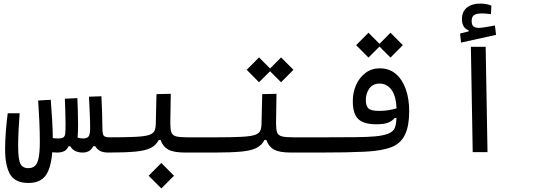

<svg xmlns="http://www.w3.org/2000/svg" viewBox="-20 -843 2970 1064"><path d="M137.2 170.9Q64.9 170.9 36.6 124Q8.3 77.1 8.3 -15.6Q8.3 -62 12.5 -116.5Q16.6 -170.9 22.9 -215.3H88.9Q85.4 -169.4 83 -123Q80.6 -76.7 80.6 -34.2Q80.6 39.6 93 64.2Q105.5 88.9 137.2 88.9Q159.7 88.9 173.6 76.4Q187.5 64 194.1 32.2Q200.7 0.5 200.7 -58.6Q200.7 -113.8 198 -170.7Q195.3 -227.5 191.4 -286.1L261.2 -290Q265.1 -241.2 268.8 -181.4Q272.5 -121.6 272.5 -78.1V-77.6Q286.1 -75.7 302.2 -75.7Q322.8 -75.7 331.5 -82Q340.3 -88.4 341.8 -104Q343.3 -124 343.3 -156.2Q343.3 -188 342 -224.6Q340.8 -261.2 339.4 -295.9L408.7 -299.3Q410.2 -265.1 411.4 -225.1Q412.6 -185.1 412.6 -147.9Q412.6 -110.8 410.2 -85.4Q410.2 -83 409.7 -80.6Q423.3 -75.7 441.4 -75.7Q462.9 -75.7 471.2 -87.2Q479.5 -98.6 479.5 -132.8Q479.5 -170.4 477.5 -213.1Q475.6 -255.9 473.1 -307.1L542 -309.6Q544.4 -259.3 545.9 -216.8Q547.4 -174.3 547.4 -136.2Q547.4 -102.1 554.2 -92Q561 -82 585.9 -82Q604.5 -82 612.5 -71.8Q620.6 -61.5 620.6 -45.4Q620.6 -17.1 609.1 -7.3Q597.7 2.4 580.1 2.4Q551.3 2.4 534.2 -6.8Q517.1 -16.1 507.8 -32.7H496.6Q487.3 -13.7 472.2 -5.6Q457 2.4 438.5 2.4Q417.5 2.4 399.7 -4.9Q381.8 -12.2 369.6 -32.2H359.4Q351.6 -13.2 335.7 -5.4Q319.8 2.4 295.9 2.4Q282.2 2.4 269.5 1Q262.2 91.3 231.9 131.1Q201.7 170.9 137.2 170.9Z M580.1 2.4 585.9 -82Q674.8 -82 726.6 -84.5Q778.3 -86.9 803 -94.2Q827.6 -101.6 835.2 -116.2Q842.8 -130.9 843.3 -155.8L847.2 -321.3L926.3 -323.2L923.8 -160.6Q923.8 -127 929.4 -110.1Q935.1 -93.3 955.1 -87.6Q975.1 -82 1018.6 -82H1171.9Q1207 -82 1207 -44.9Q1207 -17.1 1195.3 -7.3Q1183.6 2.4 1166 2.4H1007.3Q941.4 2.4 911.6 -14.6Q881.8 -31.7 870.1 -67.4H859.9Q845.2 -38.6 815.9 -23.4Q786.6 -8.3 730.7 -2.9Q674.8 2.4 580.1 2.4ZM874 201.2 803.7 130.9 874 60.1 944.3 130.9Z M1166 2.4 1171.9 -82Q1260.7 -82 1312.5 -84.5Q1364.3 -86.9 1388.9 -94.2Q1413.6 -101.6 1421.1 -116.2Q1428.7 -130.9 1429.2 -155.8L1433.1 -321.3L1512.2 -323.2L1509.8 -160.6Q1509.8 -127 1515.4 -110.1Q1521 -93.3 1541 -87.6Q1561 -82 1604.5 -82H1757.8Q1793 -82 1793 -44.9Q1793 -17.1 1781.2 -7.3Q1769.5 2.4 1752 2.4H1593.3Q1527.3 2.4 1497.6 -14.6Q1467.8 -31.7 1456.1 -67.4H1445.8Q1431.2 -38.6 1401.9 -23.4Q1372.6 -8.3 1316.7 -2.9Q1260.7 2.4 1166 2.4ZM1537.6 -387.2 1476.6 -448.2 1415.5 -387.2 1347.2 -456.1 1415.5 -524.9 1476.6 -463.4 1537.6 -524.9 1606 -456.1Z M1750 2.4 1757.3 -82Q1761.2 -82 1765.6 -82Q1769.5 -82 1773.4 -82Q1881.8 -82 1950.2 -82.8Q2018.6 -83.5 2059.8 -87.4Q2101.1 -91.3 2128.4 -101.1Q2150.9 -109.4 2162.8 -125Q2174.8 -140.6 2177.2 -189L2166 -188.5Q2154.8 -173.3 2131.8 -163.8Q2108.9 -154.3 2065.4 -154.3Q1996.1 -154.3 1965.6 -183.1Q1935.1 -211.9 1935.1 -282.7Q1935.1 -331.5 1953.6 -372.8Q1972.2 -414.1 2005.9 -439.2Q2039.6 -464.4 2084.5 -464.4Q2136.2 -464.4 2172.6 -434.1Q2209 -403.8 2228.3 -350.1Q2247.6 -296.4 2247.6 -226.6Q2247.6 -146.5 2224.9 -97.9Q2202.1 -49.3 2152.3 -28.8Q2097.2 -6.8 2000 -2.2Q1902.8 2.4 1750 2.4ZM2177.7 -242.7Q2174.3 -312.5 2148.9 -346.2Q2123.5 -379.9 2083.5 -379.9Q2046.4 -379.9 2026.9 -352.8Q2007.3 -325.7 2007.3 -289.6Q2007.3 -254.9 2022.2 -241.7Q2037.1 -228.5 2081.5 -228.5Q2110.4 -228.5 2133.1 -232.4Q2155.8 -236.3 2177.7 -242.7ZM2144 -523.9 2083 -585 2022 -523.9 1953.6 -592.8 2022 -661.6 2083 -600.1 2144 -661.6 2212.4 -592.8Z M2599.6 0 2589.4 -583.5H2671.4L2681.6 0ZM2534.7 -606.9 2529.8 -657.2 2576.7 -668.9V-675.3Q2540 -688 2540 -737.3Q2540 -779.3 2568.1 -801.3Q2596.2 -823.2 2641.6 -823.2Q2660.6 -823.2 2675.3 -820.1Q2689.9 -816.9 2703.1 -812L2700.7 -764.6Q2689 -766.1 2676.5 -767.3Q2664.1 -768.6 2652.8 -768.6Q2619.1 -768.6 2606.4 -758.8Q2593.8 -749 2593.8 -727.5Q2593.8 -705.1 2603.5 -696.8Q2613.3 -688.5 2634.3 -688.5Q2649.4 -688.5 2674.8 -693.4Q2700.2 -697.8 2722.7 -701.7L2729 -649.9Z"/></svg>

Font: CaskaydiaMono NF SemiLight
Style: Regular
Weight: 350
Designer: Aaron Bell
Foundry: Saja Typeworks
Version: Version 2111.001; ttfautohint (v1.8.4);Nerd Fonts 3.1.1